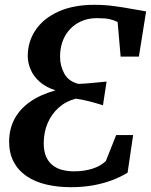

<svg xmlns="http://www.w3.org/2000/svg" viewBox="-20 -771 628 799"><path d="M275.5 8Q218.5 8 171.2 -3.5Q124 -15 89.8 -38.5Q55.5 -62 36.8 -97.8Q18 -133.5 18 -181Q18 -233.5 40 -275.2Q62 -317 105 -347.2Q148 -377.5 211 -395Q170.5 -408 145 -430.8Q119.5 -453.5 107.5 -481.5Q95.5 -509.5 95.5 -537Q95.5 -598.5 128.8 -647Q162 -695.5 224 -723.2Q286 -751 373.5 -751Q415.5 -751 456 -745.5Q496.5 -740 530.8 -733.5Q565 -727 588 -723.5L558 -535.5H482L469.5 -679.5Q453.5 -687.5 435.5 -691.5Q417.5 -695.5 383.5 -695.5Q338.5 -695.5 303.8 -675.2Q269 -655 249.5 -619Q230 -583 230 -534.5Q230 -497 247.5 -464.8Q265 -432.5 306 -422Q331.5 -422.5 360.5 -425.5Q389.5 -428.5 423.5 -431.5L408.5 -333Q376 -343 349.5 -349.8Q323 -356.5 296 -360.5Q254.5 -350 224.2 -323Q194 -296 178 -258Q162 -220 162 -175Q162 -143 171.2 -120.8Q180.5 -98.5 197.5 -84.5Q214.5 -70.5 237.8 -64.2Q261 -58 288.5 -58Q329.5 -58 364 -68.8Q398.5 -79.5 420.5 -101L463.5 -209H534L511 -52.5Q481 -34 444.8 -20.5Q408.5 -7 366 0.5Q323.5 8 275.5 8Z"/></svg>

Font: Merriweather SemiBold
Style: Italic
Weight: 600
Italic angle: -7.8°
Version: Version 2.101